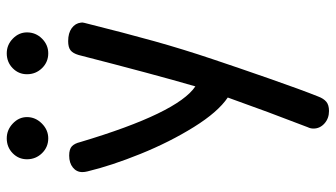

<svg xmlns="http://www.w3.org/2000/svg" viewBox="-233 -501 995 569"><g transform="rotate(-90 264.5 -216.5)"><path d="M168 215Q168 206 172 198Q218 79 260 -39Q217 -68 172.5 -139.5Q128 -211 93 -297.5Q58 -384 41 -455Q39 -463 39 -470Q39 -487 52.5 -498Q66 -509 88 -509Q107 -509 115.5 -501Q124 -493 128 -476Q214 -188 293 -135Q328 -255 386 -481Q391 -498 400 -505Q409 -512 427 -512Q451 -512 465.5 -501.5Q480 -491 482 -474Q483 -470 481 -463Q451 -343 427 -257Q403 -171 373 -82Q350 -13 316.5 83Q283 179 263 229Q257 245 247.5 253Q238 261 220 261Q198 261 183 247.5Q168 234 168 215ZM77 -634Q77 -659 95 -676.5Q113 -694 139 -694Q164 -694 183 -676Q202 -658 202 -634Q202 -609 183 -590Q164 -571 139 -571Q113 -571 95 -589.5Q77 -608 77 -634ZM329 -634Q329 -659 347 -676.5Q365 -694 391 -694Q416 -694 434.5 -676Q453 -658 453 -634Q453 -608 434.5 -589.5Q416 -571 391 -571Q365 -571 347 -589.5Q329 -608 329 -634Z"/></g></svg>

Font: Mali Medium
Style: Regular
Weight: 500
Version: Version 1.000; ttfautohint (v1.6)